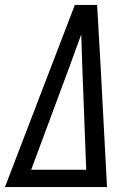

<svg xmlns="http://www.w3.org/2000/svg" viewBox="-32 -755 552 775"><path d="M-12 0 176 -490 270 -735H360L374 -490L400 0ZM94 -70H316L300 -490Q299 -522 298 -553.5Q297 -585 296 -616Q285 -585 273 -553.5Q261 -522 250 -490Z"/></svg>

Font: Iosevka Oblique
Style: Regular
Weight: 400
Italic angle: -9°
Monospace: yes
Designer: Belleve Invis
Foundry: Belleve Invis
Version: Version 32.5.0; ttfautohint (v1.8.4)